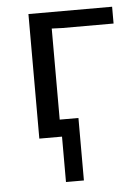

<svg xmlns="http://www.w3.org/2000/svg" viewBox="-47 -483 499 683"><g transform="rotate(-5 202.0 -141.5)"><path d="M80.1 0V-444.8H378.9V-384.8H195.8L158.2 -386.2V-61H225.1V162.1H161.1V0Z"/></g></svg>

Font: CMU Sans Serif
Style: Medium
Weight: 500
Version: Version 0.7.0